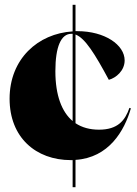

<svg xmlns="http://www.w3.org/2000/svg" viewBox="-20 -751 571 801"><path d="M283 30H295V-84C434 -93 499 -205 526 -299L520 -301C502 -249 472 -210 393 -210C355 -210 322 -219 295 -237V-607C335 -592 376 -526 434 -418C464 -426 500 -456 500 -499C500 -564 417 -621 303 -621H295V-731H283V-620C138 -611 20 -505 20 -339C20 -178 129 -83 276 -83H283ZM211 -454C211 -557 235 -610 278 -610H283V-246C238 -284 211 -353 211 -454Z"/></svg>

Font: Nyght Serif Dark
Style: Regular
Weight: 800
Designer: Maksym Kobuzan
Version: Version 0.410;Glyphs 3.1.2 (3151)